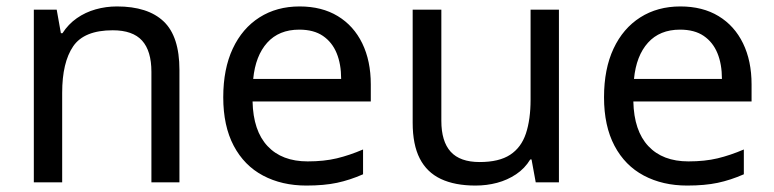

<svg xmlns="http://www.w3.org/2000/svg" viewBox="-20 -566 2404 596"><path d="M343 -546Q439 -546 488 -499.5Q537 -453 537 -349V0H450V-343Q450 -408 421 -440Q392 -472 330 -472Q241 -472 207 -422Q173 -372 173 -278V0H85V-536H156L169 -463H174Q192 -491 218.5 -509.5Q245 -528 277 -537Q309 -546 343 -546Z M910 -546Q979 -546 1028.5 -516Q1078 -486 1104.5 -431.5Q1131 -377 1131 -304V-251H764Q766 -160 810.5 -112.5Q855 -65 935 -65Q986 -65 1025.5 -74.5Q1065 -84 1107 -102V-25Q1066 -7 1026 1.5Q986 10 931 10Q855 10 796.5 -21Q738 -52 705.5 -113.5Q673 -175 673 -264Q673 -352 702.5 -415Q732 -478 785.5 -512Q839 -546 910 -546ZM909 -474Q846 -474 809.5 -433.5Q773 -393 766 -321H1039Q1039 -367 1025 -401Q1011 -435 982.5 -454.5Q954 -474 909 -474Z M1715 -536V0H1643L1630 -71H1626Q1609 -43 1582 -25Q1555 -7 1523 1.5Q1491 10 1456 10Q1392 10 1348.5 -10.5Q1305 -31 1283 -74Q1261 -117 1261 -185V-536H1350V-191Q1350 -127 1379 -95Q1408 -63 1469 -63Q1529 -63 1563.5 -85.5Q1598 -108 1612.5 -151.5Q1627 -195 1627 -257V-536Z M2092 -546Q2161 -546 2210.5 -516Q2260 -486 2286.5 -431.5Q2313 -377 2313 -304V-251H1946Q1948 -160 1992.5 -112.5Q2037 -65 2117 -65Q2168 -65 2207.5 -74.5Q2247 -84 2289 -102V-25Q2248 -7 2208 1.5Q2168 10 2113 10Q2037 10 1978.5 -21Q1920 -52 1887.5 -113.5Q1855 -175 1855 -264Q1855 -352 1884.5 -415Q1914 -478 1967.5 -512Q2021 -546 2092 -546ZM2091 -474Q2028 -474 1991.5 -433.5Q1955 -393 1948 -321H2221Q2221 -367 2207 -401Q2193 -435 2164.5 -454.5Q2136 -474 2091 -474Z"/></svg>

Font: ubangla15
Style: Book
Weight: 400
Designer: Jelle Bosma - Monotype Design Team
Foundry: Monotype Imaging Inc.
Version: Version 2.003